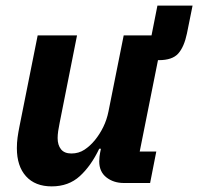

<svg xmlns="http://www.w3.org/2000/svg" viewBox="-20 -651 705 683"><path d="M514 0H421Q384 0 358.5 -20Q333 -40 333 -77Q333 -85 334 -94Q335 -103 336 -107L339 -122H333Q304 -61 264 -24.5Q224 12 164 12Q105 12 72.5 -24Q40 -60 40 -124Q40 -144 42.5 -162Q45 -180 49 -200L114 -525H254L192 -213Q189 -199 187 -185Q185 -171 185 -160Q185 -135 197 -120Q209 -105 234 -105Q260 -105 280.5 -118.5Q301 -132 318 -153Q335 -174 347.5 -199.5Q360 -225 366 -255L420 -525H519L540 -631H665L645 -532Q635 -484 614 -460.5Q593 -437 545 -437H542L477 -112H536Z"/></svg>

Font: IBM Plex Sans
Style: Bold Italic
Weight: 700
Italic angle: -11.31°
Designer: Mike Abbink, Paul van der Laan, Pieter van Rosmalen
Foundry: Bold Monday
Version: Version 3.201